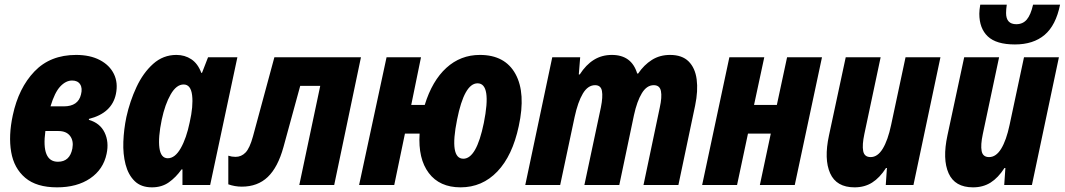

<svg xmlns="http://www.w3.org/2000/svg" viewBox="-20 -795 4575 825"><path d="M225 10Q137 10 88.5 -31Q40 -72 28 -142Q16 -212 35 -300Q60 -417 128 -488Q196 -559 307 -559Q367 -559 409 -537Q451 -515 469.5 -477Q488 -439 478 -391Q461 -309 362 -284V-280Q410 -266 429.5 -225.5Q449 -185 438 -134Q424 -67 367.5 -28.5Q311 10 225 10ZM290 -449Q263 -449 239 -423.5Q215 -398 197 -338H254Q316 -338 328 -389Q335 -416 324.5 -432.5Q314 -449 290 -449ZM229 -100Q280 -100 291 -157Q297 -190 281 -211Q265 -232 231 -232H175Q157 -100 229 -100Z M633 10Q586 10 558.5 -17Q531 -44 519.5 -88.5Q508 -133 510 -186Q512 -239 523 -292Q538 -360 566.5 -421Q595 -482 638 -520.5Q681 -559 738 -559Q774 -559 802 -540.5Q830 -522 845 -482H848L874 -549H1000L883 0H764V-67H760Q736 -33 705.5 -11.5Q675 10 633 10ZM701 -115Q732 -115 756.5 -158Q781 -201 795 -269Q811 -339 805.5 -385.5Q800 -432 769 -432Q738 -432 713.5 -389.5Q689 -347 675 -281Q659 -204 665 -159.5Q671 -115 701 -115Z M1019 7Q989 7 961 -3V-126Q976 -121 992 -121Q1017 -121 1035 -139.5Q1053 -158 1067 -209L1159 -549H1531L1416 0H1266L1356 -426H1270L1198 -163Q1174 -76 1130.5 -34.5Q1087 7 1019 7Z M1523 0 1641 -549H1789L1747 -344H1805Q1837 -448 1898 -503.5Q1959 -559 2042 -559Q2150 -559 2195 -477Q2240 -395 2209 -253Q2182 -126 2117 -58Q2052 10 1959 10Q1869 10 1822.5 -51.5Q1776 -113 1783 -221H1720L1674 0ZM1971 -113Q1999 -113 2021 -151Q2043 -189 2059 -267Q2093 -437 2032 -437Q1975 -437 1944 -281Q1910 -113 1971 -113Z M2237 0 2353 -549H2473L2467 -475H2471Q2498 -517 2532 -538Q2566 -559 2609 -559Q2694 -559 2718 -479H2722Q2747 -516 2781 -537.5Q2815 -559 2859 -559Q2911 -559 2939 -531Q2967 -503 2973.5 -454Q2980 -405 2967 -342L2895 0H2745L2815 -333Q2825 -378 2820 -403.5Q2815 -429 2789 -429Q2759 -429 2738 -394.5Q2717 -360 2704 -300L2641 0H2491L2562 -334Q2571 -379 2566.5 -404Q2562 -429 2537 -429Q2506 -429 2484.5 -393Q2463 -357 2449 -292L2387 0Z M2997 0 3114 -549H3264L3220 -344H3318L3362 -549H3512L3395 0H3245L3292 -221H3194L3147 0Z M3652 10Q3574 10 3547 -50.5Q3520 -111 3542 -213L3614 -549H3764L3694 -219Q3684 -172 3689 -146Q3694 -120 3721 -120Q3751 -120 3773 -156Q3795 -192 3809 -258L3871 -549H4021L3905 0H3786L3791 -73H3787Q3760 -31 3727.5 -10.5Q3695 10 3652 10Z M4161 10Q4083 10 4056 -50.5Q4029 -111 4051 -213L4123 -549H4273L4203 -219Q4193 -172 4198 -146Q4203 -120 4230 -120Q4260 -120 4282 -156Q4304 -192 4318 -258L4380 -549H4530L4414 0H4295L4300 -73H4296Q4269 -31 4236.5 -10.5Q4204 10 4161 10ZM4341 -604Q4261 -604 4224.5 -638.5Q4188 -673 4188 -736Q4188 -743 4189 -753.5Q4190 -764 4192 -775H4306Q4303 -755 4303 -739Q4303 -691 4347 -691Q4375 -691 4392 -711Q4409 -731 4419 -775H4535Q4517 -686 4468.5 -645Q4420 -604 4341 -604Z"/></svg>

Font: Noto Sans Condensed ExtraBold
Style: Italic
Weight: 800
Width: 3
Italic angle: -12°
Designer: Monotype Design Team
Foundry: Monotype Imaging Inc.
Version: Version 2.013; ttfautohint (v1.8.4.7-5d5b)